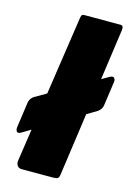

<svg xmlns="http://www.w3.org/2000/svg" viewBox="-114 -802 603 863"><g transform="rotate(15 187.5 -371.0)"><path d="M359 -372Q356 -354 339 -342L34 -160Q18 -150 12 -156.5Q6 -163 7 -176L24 -296Q27 -315 44 -327L350 -503Q364 -511 370.5 -504Q377 -497 375 -485ZM251 -23Q249 -7 242.5 -3.5Q236 0 219 0H77Q62 0 55.5 -9Q49 -18 50 -31L153 -725Q155 -736 158 -739Q161 -742 170 -742H337Q352 -742 349 -720Z"/></g></svg>

Font: Libre Franklin Black
Style: Italic
Weight: 900
Italic angle: -8°
Designer: Pablo Impallari, Rodrigo Fuenzalida, Nhung Nguyen
Foundry: Impallari Type
Version: Version 3.000